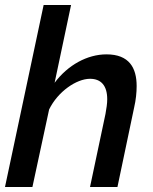

<svg xmlns="http://www.w3.org/2000/svg" viewBox="-20 -750 614 770"><path d="M155 -730 0 0H110L177 -311C212 -383 287 -434 341 -434C385 -434 410 -407 410 -352C410 -335 407 -315 403 -293L341 0H451L518 -319C525 -349 528 -379 528 -405C528 -478 498 -532 407 -532C330 -532 252 -489 199 -418L265 -730Z"/></svg>

Font: FIGSv2-sans-serif SmBold Italic
Style: Regular
Weight: 600
Italic angle: -12°
Designer: Matt McInerney, Pablo Impallari, Rodrigo Fuenzalida
Foundry: Matt McInerney, Pablo Impallari, Rodrigo Fuenzalida
Version: Version 4.020;hotconv 1.0.109;makeotfexe 2.5.65596